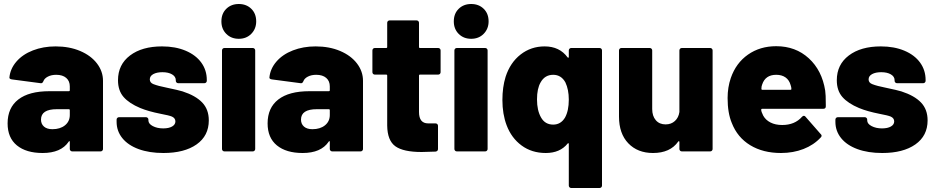

<svg xmlns="http://www.w3.org/2000/svg" viewBox="-20 -757 4680 960"><path d="M18 -140Q18 -218 71.5 -259.5Q125 -301 227 -301H324Q329 -301 329 -306V-325Q329 -352 311 -367.5Q293 -383 261 -383Q237 -383 219.5 -374Q202 -365 197 -351Q192 -339 183 -341L39 -360Q27 -362 27 -369Q31 -413 62 -449Q93 -485 144.5 -505Q196 -525 258 -525Q327 -525 381 -502Q435 -479 465 -439.5Q495 -400 495 -353V-12Q495 -7 491.5 -3.5Q488 0 483 0H341Q336 0 332.5 -3.5Q329 -7 329 -12V-47Q329 -51 327 -51.5Q325 -52 323 -48Q285 8 193 8Q111 8 64.5 -30Q18 -68 18 -140ZM242 -111Q281 -111 305 -130.5Q329 -150 329 -182V-206Q329 -211 324 -211H264Q185 -211 185 -159Q185 -137 200 -124Q215 -111 242 -111Z M563 -148V-159Q563 -164 566.5 -167.5Q570 -171 575 -171H710Q715 -171 718.5 -167.5Q722 -164 722 -159V-155Q722 -138 744 -126.5Q766 -115 796 -115Q824 -115 840.5 -124.5Q857 -134 857 -150Q857 -166 840 -174Q826 -180 783 -188Q722 -200 681 -217Q626 -240 598 -272Q570 -304 570 -356Q570 -434 630 -479.5Q690 -525 790 -525Q857 -525 908 -503.5Q959 -482 986.5 -444Q1014 -406 1014 -357V-353Q1014 -348 1010.5 -344.5Q1007 -341 1002 -341H871Q866 -341 862.5 -344.5Q859 -348 859 -353V-356Q859 -374 840.5 -385Q822 -396 792 -396Q764 -396 746.5 -386.5Q729 -377 729 -360Q729 -343 748 -336Q771 -327 812 -319Q874 -306 893 -300Q958 -279 991 -244.5Q1024 -210 1024 -155Q1024 -78 963 -35Q902 8 797 8Q726 8 673 -11.5Q620 -31 591.5 -66.5Q563 -102 563 -148Z M1090 -12V-505Q1090 -510 1093.5 -513.5Q1097 -517 1102 -517H1244Q1249 -517 1252.5 -513.5Q1256 -510 1256 -505V-12Q1256 -7 1252.5 -3.5Q1249 0 1244 0H1102Q1097 0 1093.5 -3.5Q1090 -7 1090 -12ZM1174 -737Q1212 -737 1236.5 -713Q1261 -689 1261 -650Q1261 -613 1236.5 -588Q1212 -563 1174 -563Q1136 -563 1111.5 -587.5Q1087 -612 1087 -650Q1087 -689 1111.5 -713Q1136 -737 1174 -737Z M1318 -140Q1318 -218 1371.5 -259.5Q1425 -301 1527 -301H1624Q1629 -301 1629 -306V-325Q1629 -352 1611 -367.5Q1593 -383 1561 -383Q1537 -383 1519.5 -374Q1502 -365 1497 -351Q1492 -339 1483 -341L1339 -360Q1327 -362 1327 -369Q1331 -413 1362 -449Q1393 -485 1444.5 -505Q1496 -525 1558 -525Q1627 -525 1681 -502Q1735 -479 1765 -439.5Q1795 -400 1795 -353V-12Q1795 -7 1791.5 -3.5Q1788 0 1783 0H1641Q1636 0 1632.5 -3.5Q1629 -7 1629 -12V-47Q1629 -51 1627 -51.5Q1625 -52 1623 -48Q1585 8 1493 8Q1411 8 1364.5 -30Q1318 -68 1318 -140ZM1542 -111Q1581 -111 1605 -130.5Q1629 -150 1629 -182V-206Q1629 -211 1624 -211H1564Q1485 -211 1485 -159Q1485 -137 1500 -124Q1515 -111 1542 -111Z M1916 -129V-379Q1916 -384 1911 -384H1854Q1849 -384 1845.5 -387.5Q1842 -391 1842 -396V-505Q1842 -510 1845.5 -513.5Q1849 -517 1854 -517H1911Q1916 -517 1916 -522V-643Q1916 -648 1919.5 -651.5Q1923 -655 1928 -655H2063Q2068 -655 2071.5 -651.5Q2075 -648 2075 -643V-522Q2075 -517 2080 -517H2171Q2176 -517 2179.5 -513.5Q2183 -510 2183 -505V-396Q2183 -391 2179.5 -387.5Q2176 -384 2171 -384H2080Q2075 -384 2075 -379V-197Q2075 -140 2121 -140H2158Q2163 -140 2166.5 -136.5Q2170 -133 2170 -128V-12Q2170 -1 2158 1L2088 3Q1997 3 1957 -25.5Q1917 -54 1916 -129Z M2252 -12V-505Q2252 -510 2255.5 -513.5Q2259 -517 2264 -517H2406Q2411 -517 2414.5 -513.5Q2418 -510 2418 -505V-12Q2418 -7 2414.5 -3.5Q2411 0 2406 0H2264Q2259 0 2255.5 -3.5Q2252 -7 2252 -12ZM2336 -737Q2374 -737 2398.5 -713Q2423 -689 2423 -650Q2423 -613 2398.5 -588Q2374 -563 2336 -563Q2298 -563 2273.5 -587.5Q2249 -612 2249 -650Q2249 -689 2273.5 -713Q2298 -737 2336 -737Z M2824 171V-37Q2824 -40 2822 -41Q2820 -42 2818 -39Q2780 8 2709 8Q2639 8 2588 -29.5Q2537 -67 2513 -131Q2492 -187 2492 -257Q2492 -321 2508 -373Q2531 -444 2583 -484.5Q2635 -525 2703 -525Q2778 -525 2818 -470Q2820 -468 2822 -468.5Q2824 -469 2824 -472V-505Q2824 -510 2827.5 -513.5Q2831 -517 2836 -517H2978Q2983 -517 2986.5 -513.5Q2990 -510 2990 -505V171Q2990 176 2986.5 179.5Q2983 183 2978 183H2836Q2831 183 2827.5 179.5Q2824 176 2824 171ZM2685 -170Q2705 -134 2746 -134Q2784 -134 2805 -169Q2824 -203 2824 -259Q2824 -309 2807 -345Q2786 -383 2746 -383Q2704 -383 2683 -345Q2665 -314 2665 -260Q2665 -205 2685 -170Z M3075 -174V-505Q3075 -510 3078.5 -513.5Q3082 -517 3087 -517H3229Q3234 -517 3237.5 -513.5Q3241 -510 3241 -505V-212Q3241 -177 3259 -156Q3277 -135 3308 -135Q3336 -135 3354.5 -152Q3373 -169 3377 -197V-505Q3377 -510 3380.5 -513.5Q3384 -517 3389 -517H3531Q3536 -517 3539.5 -513.5Q3543 -510 3543 -505V-12Q3543 -7 3539.5 -3.5Q3536 0 3531 0H3389Q3384 0 3380.5 -3.5Q3377 -7 3377 -12V-47Q3377 -50 3375 -51Q3373 -52 3371 -49Q3331 8 3245 8Q3168 8 3121.5 -40.5Q3075 -89 3075 -174Z M3639 -142Q3618 -192 3618 -267Q3618 -320 3634 -367Q3660 -442 3720 -484Q3780 -526 3861 -526Q3958 -526 4024 -465.5Q4090 -405 4106 -304Q4109 -286 4109 -233V-225Q4109 -213 4096 -213H3791Q3786 -213 3786 -208Q3786 -199 3796 -179Q3808 -157 3832.5 -144.5Q3857 -132 3891 -132Q3954 -132 3990 -173Q3995 -178 3999 -178Q4004 -178 4007 -174L4084 -86Q4088 -83 4088 -78Q4088 -74 4084 -70Q4049 -32 3997.5 -12Q3946 8 3885 8Q3795 8 3731 -31Q3667 -70 3639 -142ZM3791 -308H3933Q3937 -308 3937 -312Q3937 -321 3933 -332Q3926 -357 3907.5 -370Q3889 -383 3861 -383Q3807 -383 3791 -335Q3787 -326 3787 -313Q3787 -308 3791 -308Z M4157 -148V-159Q4157 -164 4160.5 -167.5Q4164 -171 4169 -171H4304Q4309 -171 4312.5 -167.5Q4316 -164 4316 -159V-155Q4316 -138 4338 -126.5Q4360 -115 4390 -115Q4418 -115 4434.5 -124.5Q4451 -134 4451 -150Q4451 -166 4434 -174Q4420 -180 4377 -188Q4316 -200 4275 -217Q4220 -240 4192 -272Q4164 -304 4164 -356Q4164 -434 4224 -479.5Q4284 -525 4384 -525Q4451 -525 4502 -503.5Q4553 -482 4580.5 -444Q4608 -406 4608 -357V-353Q4608 -348 4604.5 -344.5Q4601 -341 4596 -341H4465Q4460 -341 4456.5 -344.5Q4453 -348 4453 -353V-356Q4453 -374 4434.5 -385Q4416 -396 4386 -396Q4358 -396 4340.5 -386.5Q4323 -377 4323 -360Q4323 -343 4342 -336Q4365 -327 4406 -319Q4468 -306 4487 -300Q4552 -279 4585 -244.5Q4618 -210 4618 -155Q4618 -78 4557 -35Q4496 8 4391 8Q4320 8 4267 -11.5Q4214 -31 4185.5 -66.5Q4157 -102 4157 -148Z"/></svg>

Font: Barlow GEO ExtraBold
Style: Regular
Weight: 800
Designer: Jeremy Tribby
Foundry: Tribby Type
Version: Version 1.408